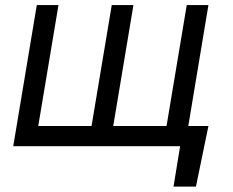

<svg xmlns="http://www.w3.org/2000/svg" viewBox="-20 -565 902 742"><path d="M31.2 0 122.2 -545.5H206L127.8 -78.1H333.8L411.9 -545.5H495.7L417.6 -78.1H623.6L701.7 -545.5H785.5L707.7 -78.1H785.5L737.2 156.2H650.6L676.1 0Z"/></svg>

Font: Inter P
Style: Italic
Weight: 400
Italic angle: -9.40001°
Designer: Rasmus Andersson
Foundry: rsms
Version: Version 3.018;git-588b23468